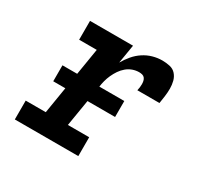

<svg xmlns="http://www.w3.org/2000/svg" viewBox="-119 -670 838 812"><g transform="rotate(30 300.0 -264.0)"><path d="M41 0V-92H139L194 -428H108V-520H318L303 -429Q315 -450 331 -469Q347 -488 367.5 -501.5Q388 -515 411 -521.5Q434 -528 457 -528Q476 -528 494 -524Q512 -520 523.5 -507Q535 -494 539.5 -476.5Q544 -459 544 -440.5Q544 -422 541.5 -403.5Q539 -385 536 -366H428Q430 -374 431 -382Q432 -390 432 -397.5Q432 -405 430.5 -412.5Q429 -420 424.5 -426Q420 -432 412.5 -434Q405 -436 397 -436Q381 -436 365.5 -430.5Q350 -425 337 -414Q324 -403 314.5 -389Q305 -375 298 -359.5Q291 -344 287 -328.5Q283 -313 281 -298L247 -92H351V0ZM101 -221V-299H403V-221Z"/></g></svg>

Font: Iosevka Etoile SmBdObl
Style: Regular
Weight: 600
Italic angle: -9°
Designer: Belleve Invis
Foundry: Belleve Invis
Version: Version 15.5.2; ttfautohint (v1.8.4)